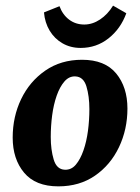

<svg xmlns="http://www.w3.org/2000/svg" viewBox="-20 -648 497 681"><path d="M187 13Q106 13 65.5 -35.5Q25 -84 25 -160Q25 -234 55 -296.5Q85 -359 140.5 -397.5Q196 -436 271 -436Q352 -436 392 -387.5Q432 -339 432 -263Q432 -189 402 -126Q372 -63 317 -25Q262 13 187 13ZM210 -46Q233 -45 249 -64Q265 -83 276 -114.5Q287 -146 292 -184Q297 -222 297 -261Q297 -307 286.5 -341.5Q276 -376 247 -377Q225 -378 208.5 -359Q192 -340 181 -308.5Q170 -277 165 -239Q160 -201 160 -162Q160 -117 170.5 -82Q181 -47 210 -46ZM266 -478Q230 -478 201.5 -494.5Q173 -511 156 -539.5Q139 -568 136 -604L191 -626Q202 -596 225 -578.5Q248 -561 279 -561Q308 -561 335 -579Q362 -597 381 -628L428 -601Q408 -546 365 -512Q322 -478 266 -478Z"/></svg>

Font: Yrsa
Style: Bold Italic
Weight: 700
Italic angle: -7.10001°
Version: Version 2.004